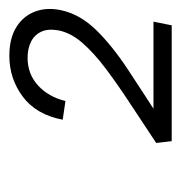

<svg xmlns="http://www.w3.org/2000/svg" viewBox="-8 -794 396 421"><g transform="rotate(-90 190.5 -584.0)"><path d="M87 -440Q132 -470 174 -497.5Q216 -525 250.5 -551Q285 -577 307 -602.5Q329 -628 334 -655Q338 -678 330.5 -693Q323 -708 308 -715Q293 -722 274 -722Q238 -722 213 -699Q188 -676 179 -639L138 -645Q149 -703 188.5 -732.5Q228 -762 278 -762Q316 -762 340.5 -747Q365 -732 375 -706Q385 -680 378 -648Q369 -607 335 -572Q301 -537 248 -502Q195 -467 125 -422L143 -446H353L345 -406H91Z"/></g></svg>

Font: Ysabeau Infant Light
Style: Italic
Weight: 300
Italic angle: -12°
Designer: Christian Thalmann (Catharsis Fonts)
Version: Version 2.001;gftools[0.9.30]; featfreeze: ss01,ss02,lnum